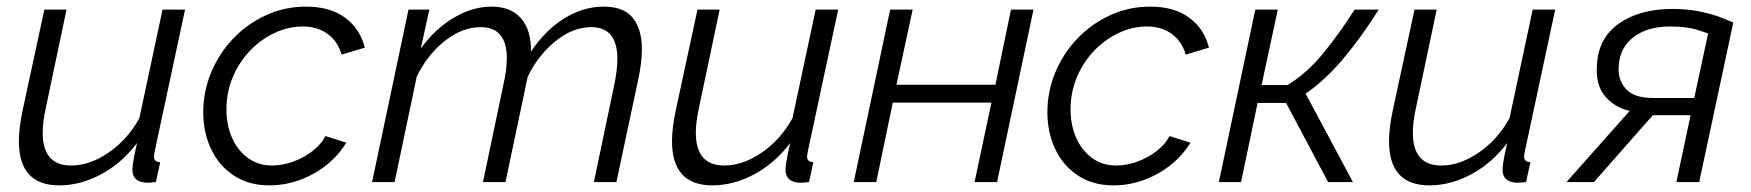

<svg xmlns="http://www.w3.org/2000/svg" viewBox="-20 -550 5288 580"><path d="M159 10Q37 10 37 -124Q37 -162 48 -215L114 -521H181L119 -227Q109 -182 109 -149Q109 -50 195 -50Q251 -50 308 -89Q365 -128 401 -193L471 -521H539L448 -96Q447 -90 446 -85Q445 -80 445 -77Q445 -61 464 -60L451 0Q442 1 435.5 1.5Q429 2 423 2Q380 0 380 -37Q380 -44 382 -59Q384 -74 394 -118Q348 -57 285.5 -23.5Q223 10 159 10Z M794 10Q731 10 686 -20Q641 -50 617.5 -100Q594 -150 594 -211Q594 -274 618 -331.5Q642 -389 684.5 -433.5Q727 -478 783.5 -504Q840 -530 905 -530Q977 -530 1022.5 -496.5Q1068 -463 1082 -406L1012 -385Q1000 -426 969 -448Q938 -470 895 -470Q851 -470 809.5 -450.5Q768 -431 735 -396.5Q702 -362 683 -316.5Q664 -271 664 -220Q664 -171 681.5 -132.5Q699 -94 730 -72Q761 -50 802 -50Q834 -50 866.5 -62Q899 -74 925 -94.5Q951 -115 963 -139L1026 -119Q1004 -82 967.5 -52.5Q931 -23 886 -6.5Q841 10 794 10Z M1214 -521H1277L1251 -403Q1293 -462 1350 -496Q1407 -530 1465 -530Q1523 -530 1554 -494.5Q1585 -459 1584 -394Q1628 -460 1685.5 -495Q1743 -530 1803 -530Q1865 -530 1892 -495.5Q1919 -461 1919 -402Q1919 -359 1907 -305L1842 0H1774L1835 -291Q1845 -338 1845 -372Q1845 -468 1766 -468Q1711 -468 1658.5 -426Q1606 -384 1574 -318L1507 0H1439L1500 -291Q1511 -339 1511 -374Q1511 -468 1432 -468Q1377 -468 1324.5 -427Q1272 -386 1239 -319L1172 0H1104Z M2132 10Q2010 10 2010 -124Q2010 -162 2021 -215L2087 -521H2154L2092 -227Q2082 -182 2082 -149Q2082 -50 2168 -50Q2224 -50 2281 -89Q2338 -128 2374 -193L2444 -521H2512L2421 -96Q2420 -90 2419 -85Q2418 -80 2418 -77Q2418 -61 2437 -60L2424 0Q2415 1 2408.5 1.5Q2402 2 2396 2Q2353 0 2353 -37Q2353 -44 2355 -59Q2357 -74 2367 -118Q2321 -57 2258.5 -23.5Q2196 10 2132 10Z M2559 0 2669 -521H2737L2688 -294H2987L3034 -521H3102L2992 0H2924L2975 -240H2677L2627 0Z M3344 10Q3281 10 3236 -20Q3191 -50 3167.5 -100Q3144 -150 3144 -211Q3144 -274 3168 -331.5Q3192 -389 3234.5 -433.5Q3277 -478 3333.5 -504Q3390 -530 3455 -530Q3527 -530 3572.5 -496.5Q3618 -463 3632 -406L3562 -385Q3550 -426 3519 -448Q3488 -470 3445 -470Q3401 -470 3359.5 -450.5Q3318 -431 3285 -396.5Q3252 -362 3233 -316.5Q3214 -271 3214 -220Q3214 -171 3231.5 -132.5Q3249 -94 3280 -72Q3311 -50 3352 -50Q3384 -50 3416.5 -62Q3449 -74 3475 -94.5Q3501 -115 3513 -139L3576 -119Q3554 -82 3517.5 -52.5Q3481 -23 3436 -6.5Q3391 10 3344 10Z M3662 0 3772 -521H3840L3791 -293H3869Q3927 -328 3976 -387.5Q4025 -447 4072 -521H4145Q4090 -434 4036 -370.5Q3982 -307 3924 -267L4067 0H3992L3865 -239H3779L3729 0Z M4298 10Q4176 10 4176 -124Q4176 -162 4187 -215L4253 -521H4320L4258 -227Q4248 -182 4248 -149Q4248 -50 4334 -50Q4390 -50 4447 -89Q4504 -128 4540 -193L4610 -521H4678L4587 -96Q4586 -90 4585 -85Q4584 -80 4584 -77Q4584 -61 4603 -60L4590 0Q4581 1 4574.5 1.5Q4568 2 4562 2Q4519 0 4519 -37Q4519 -44 4521 -59Q4523 -74 4533 -118Q4487 -57 4424.5 -23.5Q4362 10 4298 10Z M4712 0 4903 -215Q4856 -226 4828 -260Q4800 -294 4804 -351Q4807 -434 4870 -478.5Q4933 -523 5032 -523Q5080 -523 5118.5 -514.5Q5157 -506 5182 -496Q5207 -486 5216 -482L5113 0H5044L5087 -202H4973L4795 0ZM4973 -254H5098L5140 -449Q5140 -449 5108 -459.5Q5076 -470 5024 -470Q4957 -470 4915 -438Q4873 -406 4870 -352Q4866 -311 4890.5 -282.5Q4915 -254 4973 -254Z"/></svg>

Font: Raleway
Style: Italic
Weight: 400
Italic angle: -12°
Designer: Matt McInerney, Pablo Impallari, Rodrigo Fuenzalida
Foundry: Matt McInerney, Pablo Impallari, Rodrigo Fuenzalida
Version: Version 4.026